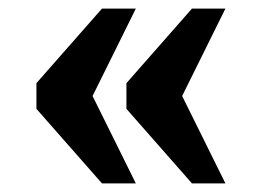

<svg xmlns="http://www.w3.org/2000/svg" viewBox="-20 -494 610 448"><path d="M428 -66 275 -240V-300L428 -474H506L405 -270L506 -66ZM218 -66 65 -240V-300L218 -474H297L196 -270L297 -66Z"/></svg>

Font: Noto Rashi Hebrew ExtraBold
Style: Regular
Weight: 800
Version: Version 1.006